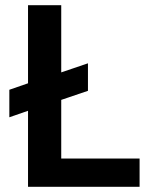

<svg xmlns="http://www.w3.org/2000/svg" viewBox="-20 -720 599 740"><path d="M88 0V-293L16 -268V-374L88 -399V-700H216V-441L319 -476V-370L216 -335V-109H518V0Z"/></svg>

Font: Rethink Sans
Style: Bold
Weight: 700
Designer: The Rethink Sans project authors (Hans Thiessen). DM Sans designed by Colophon Foundry.
Foundry: Rethink Communications LLC
Version: Version 1.001